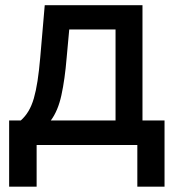

<svg xmlns="http://www.w3.org/2000/svg" viewBox="-20 -549 658 727"><path d="M14.6 157.7V-92.8H58.6Q75.7 -107.9 87.9 -128.4Q100.1 -148.9 108.2 -176.8Q116.2 -204.6 122.1 -242.4Q127.9 -280.3 132.3 -330.6L149.4 -529.3H519.5V-92.8H603V157.7H500V0H118.7V157.7ZM172.4 -92.8H417.5V-437.5H242.2L232.4 -330.6Q225.6 -248.5 212.6 -189Q199.7 -129.4 172.4 -92.8Z"/></svg>

Font: Inter 24pt Medium
Style: Regular
Weight: 500
Designer: Rasmus Andersson
Foundry: rsms
Version: Version 4.001;git-66647c0bb